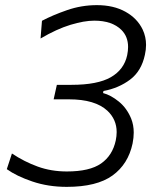

<svg xmlns="http://www.w3.org/2000/svg" viewBox="-20 -718 608 748"><path d="M240 10Q167.5 10 105.8 -11Q44 -32 6.5 -59L26.5 -120Q74.5 -88 127 -69Q179.5 -50 240.5 -50Q329.5 -50 374 -81.2Q418.5 -112.5 431 -171Q434.5 -188 434.5 -203.5Q434.5 -252.5 398.5 -286.5Q350.5 -331 249 -331H189L201.5 -387.5H258.5Q360 -387.5 411.8 -417.2Q463.5 -447 475.5 -503Q479 -520 479 -535Q479 -575.5 453 -601.5Q416.5 -637.5 347.5 -637.5Q307.5 -637.5 254.2 -621.2Q201 -605 138 -568L143.5 -637Q185 -659 241.2 -678.5Q297.5 -698 357.5 -698Q422.5 -698 468.8 -672.2Q515 -646.5 536 -602.5Q549 -574.5 549 -543Q549 -524.5 544.5 -504.5Q531 -441 486.8 -407.8Q442.5 -374.5 383 -363.5L381.5 -355.5Q412 -347.5 443 -322.2Q474 -297 491 -256Q501 -231 501 -201.5Q501 -181.5 496.5 -159Q479.5 -78.5 418.2 -34.2Q357 10 240 10Z"/></svg>

Font: Heraclito Light
Style: Italic
Weight: 300
Italic angle: -12°
Designer: Kostas Bartsokas (font) & Cristiano Sobral (main changes)
Foundry: Kostas Bartsokas (font) & Cristiano Sobral (main changes)
Version: Version 1.00;July 8, 2020;FontCreator 13.0.0.2655 64-bit